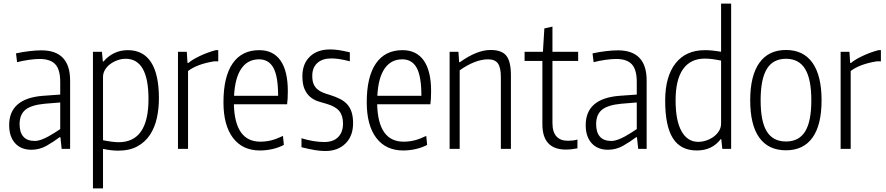

<svg xmlns="http://www.w3.org/2000/svg" viewBox="-20 -828 4931 1068"><path d="M155 5Q97 5 64 -31.5Q31 -68 31 -132Q31 -280 218 -295L315 -302V-372Q315 -441 287.5 -470.5Q260 -500 200 -500Q175 -500 140 -495Q105 -490 75 -482L69 -531Q105 -539 143 -543.5Q181 -548 210 -548Q370 -548 370 -380V0H323L316 -65H312Q279 -40 239.5 -17.5Q200 5 155 5ZM173 -44Q191 -44 211 -51.5Q231 -59 250 -69.5Q269 -80 286 -91Q303 -102 315 -110V-258L229 -251Q154 -244 121.5 -217.5Q89 -191 89 -137Q89 -92 110 -68Q131 -44 173 -44Z M497 -540H547L552 -486H556Q580 -515 614.5 -532Q649 -549 691 -549Q777 -549 820.5 -481.5Q864 -414 864 -281Q864 -224 852.5 -171.5Q841 -119 814.5 -78.5Q788 -38 744.5 -14Q701 10 637 10Q617 10 596 7.5Q575 5 553 0V220H497ZM640 -37Q806 -37 806 -277Q806 -501 679 -501Q656 -501 633.5 -493Q611 -485 593 -471.5Q575 -458 564 -439.5Q553 -421 553 -400V-48Q608 -37 640 -37Z M970 -540H1019L1023 -478H1028Q1049 -496 1090.5 -516Q1132 -536 1180 -549H1194V-487H1172Q1077 -472 1026 -433V0H970Z M1426 9Q1329 9 1276 -61Q1223 -131 1223 -259Q1223 -401 1274 -475Q1325 -549 1422 -549Q1500 -549 1540.5 -491Q1581 -433 1581 -321Q1581 -296 1580 -280.5Q1579 -265 1577 -248H1281Q1286 -40 1428 -40Q1460 -40 1489.5 -47.5Q1519 -55 1554 -72L1559 -22Q1531 -7 1496 1Q1461 9 1426 9ZM1421 -498Q1358 -498 1322.5 -446.5Q1287 -395 1282 -295H1527Q1527 -403 1501 -450.5Q1475 -498 1421 -498Z M1790 12Q1762 12 1732 7Q1702 2 1657 -9V-59Q1689 -49 1722 -43.5Q1755 -38 1783 -38Q1834 -38 1861 -65.5Q1888 -93 1888 -141Q1888 -185 1867 -210.5Q1846 -236 1798 -250Q1775 -256 1750.5 -264Q1726 -272 1706.5 -288Q1687 -304 1674.5 -331.5Q1662 -359 1662 -404Q1662 -473 1703.5 -513Q1745 -553 1816 -553Q1840 -553 1863.5 -549.5Q1887 -546 1926 -537V-487Q1891 -496 1867 -499.5Q1843 -503 1823 -503Q1773 -503 1745 -477.5Q1717 -452 1717 -406Q1717 -378 1724.5 -360.5Q1732 -343 1745.5 -331.5Q1759 -320 1776.5 -313Q1794 -306 1815 -300Q1847 -290 1871.5 -277.5Q1896 -265 1912 -247Q1928 -229 1936 -203.5Q1944 -178 1944 -143Q1944 -71 1901.5 -29.5Q1859 12 1790 12Z M2223 9Q2126 9 2073 -61Q2020 -131 2020 -259Q2020 -401 2071 -475Q2122 -549 2219 -549Q2297 -549 2337.5 -491Q2378 -433 2378 -321Q2378 -296 2377 -280.5Q2376 -265 2374 -248H2078Q2083 -40 2225 -40Q2257 -40 2286.5 -47.5Q2316 -55 2351 -72L2356 -22Q2328 -7 2293 1Q2258 9 2223 9ZM2218 -498Q2155 -498 2119.5 -446.5Q2084 -395 2079 -295H2324Q2324 -403 2298 -450.5Q2272 -498 2218 -498Z M2481 -540H2530L2534 -482H2538Q2633 -550 2709 -550Q2771 -550 2796.5 -518Q2822 -486 2822 -409V0H2766V-399Q2766 -453 2749.5 -475.5Q2733 -498 2695 -498Q2624 -498 2537 -437V0H2481Z M3128 4Q2997 4 2997 -137V-489H2898V-540H3000L3008 -670L3053 -680V-540H3196V-489H3053V-144Q3053 -94 3075 -69.5Q3097 -45 3139 -45Q3150 -45 3165.5 -46.5Q3181 -48 3192 -52V-3Q3157 4 3128 4Z M3362 5Q3304 5 3271 -31.5Q3238 -68 3238 -132Q3238 -280 3425 -295L3522 -302V-372Q3522 -441 3494.5 -470.5Q3467 -500 3407 -500Q3382 -500 3347 -495Q3312 -490 3282 -482L3276 -531Q3312 -539 3350 -543.5Q3388 -548 3417 -548Q3577 -548 3577 -380V0H3530L3523 -65H3519Q3486 -40 3446.5 -17.5Q3407 5 3362 5ZM3380 -44Q3398 -44 3418 -51.5Q3438 -59 3457 -69.5Q3476 -80 3493 -91Q3510 -102 3522 -110V-258L3436 -251Q3361 -244 3328.5 -217.5Q3296 -191 3296 -137Q3296 -92 3317 -68Q3338 -44 3380 -44Z M3856 9Q3766 9 3723 -59Q3680 -127 3680 -268Q3680 -402 3737.5 -475.5Q3795 -549 3901 -549Q3921 -549 3941.5 -547Q3962 -545 3991 -540V-808H4047V0H3998L3992 -54H3989Q3941 9 3856 9ZM3864 -39Q3887 -39 3910 -47Q3933 -55 3951 -68.5Q3969 -82 3980 -100.5Q3991 -119 3991 -140V-491Q3960 -497 3940 -499.5Q3920 -502 3900 -502Q3821 -502 3779.5 -443.5Q3738 -385 3738 -270Q3738 -157 3771 -98Q3804 -39 3864 -39Z M4352 8Q4254 8 4203.5 -62.5Q4153 -133 4153 -270Q4153 -407 4204 -478.5Q4255 -550 4352 -550Q4449 -550 4499.5 -478.5Q4550 -407 4550 -270Q4550 -133 4499.5 -62.5Q4449 8 4352 8ZM4352 -41Q4424 -41 4458.5 -96.5Q4493 -152 4493 -270Q4493 -388 4458.5 -444.5Q4424 -501 4352 -501Q4280 -501 4245.5 -444.5Q4211 -388 4211 -270Q4211 -152 4245.5 -96.5Q4280 -41 4352 -41Z M4656 -540H4705L4709 -478H4714Q4735 -496 4776.5 -516Q4818 -536 4866 -549H4880V-487H4858Q4763 -472 4712 -433V0H4656Z"/></svg>

Font: Encode Sans Compressed
Style: Light
Weight: 300
Designer: Pablo Impallari, Andres Torresi
Foundry: Pablo Impallari, Andres Torresi
Version: Version 1.000; ttfautohint (v1.00) -l 8 -r 50 -G 200 -x 14 -